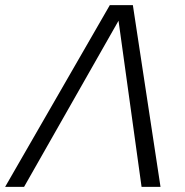

<svg xmlns="http://www.w3.org/2000/svg" viewBox="-55 -730 724 750"><path d="M-35 0H39L408 -649L498 0H572L464 -710H374Z"/></svg>

Font: Geist Light
Style: Italic
Weight: 300
Italic angle: -12°
Designer: Basement.studio, Andrés Briganti, Mateo Zaragoza
Foundry: Basement.studio, Vercel, Andrés Briganti, Guido Ferreyra, Mateo Zaragoza
Version: Version 1.500